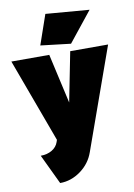

<svg xmlns="http://www.w3.org/2000/svg" viewBox="-103 -791 747 1067"><g transform="rotate(-10 271.0 -258.0)"><path d="M67.9 43.9Q104.5 43.9 131.6 27.8Q158.7 11.7 168 -16.1L171.9 -27.8L-2 -500H211.9L274.9 -220.2L330.1 -500H543.9L339.8 71.8Q318.4 133.3 264.4 172.6Q210.4 211.9 147.9 211.9ZM171.9 -560.1 230 -728 476.1 -708 341.8 -540Z"/></g></svg>

Font: Apfel Grotezk Satt
Style: Regular
Weight: 900
Designer: Luigi Gorlero
Foundry: © 2023, Luigi Gorlero & Collletttivo
Version: Version 2.000;Glyphs 3.2 (3217)